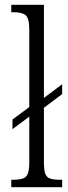

<svg xmlns="http://www.w3.org/2000/svg" viewBox="-20 -780 285 800"><path d="M27 0V-31H33Q60 -31 75 -36Q90 -41 96 -56.5Q102 -72 102 -105V-294L32 -242V-282L102 -334V-656Q102 -705 86.5 -717Q71 -729 38 -729H27V-760H163V-372L239 -429V-388L163 -331V-105Q163 -72 168.5 -56.5Q174 -41 189 -36Q204 -31 231 -31H239V0Z"/></svg>

Font: Noto Serif Sinhala ExtraCondensed Light
Style: Regular
Weight: 300
Width: 2
Designer: Jelle Bosma - Monotype Design Team
Foundry: Monotype Imaging Inc.
Version: Version 2.007; ttfautohint (v1.8.4.7-5d5b)